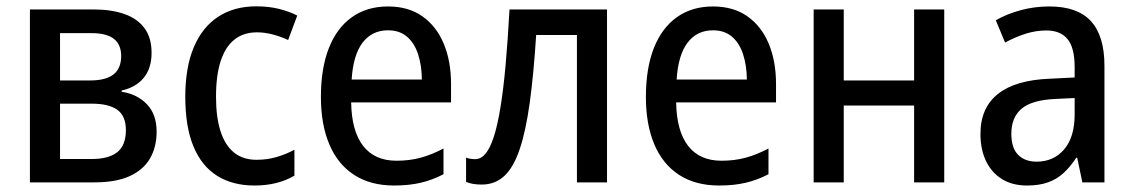

<svg xmlns="http://www.w3.org/2000/svg" viewBox="-20 -568 3531 598"><path d="M452.1 -403.3Q452.1 -355.5 427.7 -325.7Q403.3 -295.9 358.9 -286.1V-282.2Q407.2 -274.9 437.5 -243.4Q467.8 -211.9 467.8 -157.7Q467.8 -109.9 447 -74.2Q426.3 -38.6 383.5 -19.3Q340.8 0 274.4 0H73.2V-538.6H270.5Q326.7 -538.6 367.2 -524.4Q407.7 -510.3 429.9 -480.5Q452.1 -450.7 452.1 -403.3ZM372.1 -162.6Q372.1 -207 345.2 -226.1Q318.4 -245.1 266.6 -245.1H167V-72.8H266.6Q318.4 -72.8 345.2 -94Q372.1 -115.2 372.1 -162.6ZM357.4 -393.6Q357.4 -428.7 335 -446.8Q312.5 -464.8 264.6 -464.8H167V-317.4H260.7Q309.6 -317.4 333.5 -336.2Q357.4 -355 357.4 -393.6Z M772.5 9.8Q704.6 9.8 656.2 -20.5Q607.9 -50.8 582.5 -112.1Q557.1 -173.3 557.1 -266.1Q557.1 -358.4 583.7 -421.1Q610.4 -483.9 659.9 -516.1Q709.5 -548.3 778.3 -548.3Q816.9 -548.3 849.1 -540.3Q881.3 -532.2 905.8 -519.5L877.4 -443.4Q854.5 -454.1 829.3 -460.7Q804.2 -467.3 780.8 -467.3Q738.3 -467.3 710 -444.6Q681.6 -421.9 667.2 -377.4Q652.8 -333 652.8 -266.6Q652.8 -202.6 667 -158.9Q681.2 -115.2 709 -92.8Q736.8 -70.3 778.8 -70.3Q812 -70.3 841.3 -78.9Q870.6 -87.4 897 -101.6V-21Q871.6 -5.9 840.3 2Q809.1 9.8 772.5 9.8Z M1188.5 -547.9Q1252 -547.9 1295.7 -517.1Q1339.4 -486.3 1362.1 -431.9Q1384.8 -377.4 1384.8 -306.2V-249H1073.7Q1075.2 -159.7 1111.1 -113.5Q1147 -67.4 1214.8 -67.4Q1255.4 -67.4 1289.8 -76.7Q1324.2 -85.9 1361.3 -105.5V-25.4Q1326.7 -7.3 1290.3 1.2Q1253.9 9.8 1207.5 9.8Q1133.8 9.8 1082.8 -23.4Q1031.7 -56.6 1005.6 -118.7Q979.5 -180.7 979.5 -265.6Q979.5 -355.5 1004.4 -418.5Q1029.3 -481.4 1076.2 -514.6Q1123 -547.9 1188.5 -547.9ZM1188.5 -473.6Q1138.7 -473.6 1109.4 -435.3Q1080.1 -397 1075.2 -320.3H1293.9Q1293.5 -364.3 1282.2 -398.9Q1271 -433.6 1247.8 -453.6Q1224.6 -473.6 1188.5 -473.6Z M1870.6 0H1776.9V-459H1649.9Q1642.1 -336.4 1629.9 -248Q1617.7 -159.7 1598.6 -103.3Q1579.6 -46.9 1550.8 -20Q1522 6.8 1480.5 6.8Q1466.3 6.8 1454.1 4.9Q1441.9 2.9 1431.6 -1.5V-77.1Q1437.5 -74.7 1444.8 -73.5Q1452.1 -72.3 1460 -72.3Q1478 -72.3 1492.4 -89.6Q1506.8 -106.9 1518.3 -142.8Q1529.8 -178.7 1538.8 -234.1Q1547.9 -289.6 1554.7 -365.2Q1561.5 -440.9 1566.9 -538.6H1870.6Z M2200.7 -547.9Q2264.2 -547.9 2307.9 -517.1Q2351.6 -486.3 2374.3 -431.9Q2397 -377.4 2397 -306.2V-249H2085.9Q2087.4 -159.7 2123.3 -113.5Q2159.2 -67.4 2227.1 -67.4Q2267.6 -67.4 2302 -76.7Q2336.4 -85.9 2373.5 -105.5V-25.4Q2338.9 -7.3 2302.5 1.2Q2266.1 9.8 2219.7 9.8Q2146 9.8 2095 -23.4Q2043.9 -56.6 2017.8 -118.7Q1991.7 -180.7 1991.7 -265.6Q1991.7 -355.5 2016.6 -418.5Q2041.5 -481.4 2088.4 -514.6Q2135.3 -547.9 2200.7 -547.9ZM2200.7 -473.6Q2150.9 -473.6 2121.6 -435.3Q2092.3 -397 2087.4 -320.3H2306.2Q2305.7 -364.3 2294.4 -398.9Q2283.2 -433.6 2260 -453.6Q2236.8 -473.6 2200.7 -473.6Z M2607.9 -538.6V-317.4H2827.1V-538.6H2920.9V0H2827.1V-239.3H2607.9V0H2514.2V-538.6Z M3248.5 -547.9Q3335.9 -547.9 3377.9 -502Q3419.9 -456.1 3419.9 -362.8V0H3351.1L3335 -76.7H3332Q3313.5 -48.3 3292.5 -29.1Q3271.5 -9.8 3244.1 0Q3216.8 9.8 3178.7 9.8Q3132.8 9.8 3100.6 -10.3Q3068.4 -30.3 3051 -66.4Q3033.7 -102.5 3033.7 -150.9Q3033.7 -232.4 3088.4 -275.6Q3143.1 -318.8 3249.5 -322.8L3327.1 -326.7V-358.4Q3327.1 -419.4 3304.9 -446.3Q3282.7 -473.1 3238.8 -473.1Q3206.5 -473.1 3174.8 -463.1Q3143.1 -453.1 3110.4 -435.5L3081.5 -504.9Q3116.7 -524.9 3159.4 -536.4Q3202.1 -547.9 3248.5 -547.9ZM3327.1 -262.7 3266.1 -259.8Q3193.4 -256.3 3161.6 -229.2Q3129.9 -202.1 3129.9 -151.9Q3129.9 -106.9 3151.1 -85.7Q3172.4 -64.5 3208.5 -64.5Q3261.7 -64.5 3294.4 -102.8Q3327.1 -141.1 3327.1 -211.9Z"/></svg>

Font: Open Sans SemiCondensed Medium
Style: Regular
Weight: 500
Width: 4
Designer: Monotype Design Team
Foundry: Monotype Imaging Inc.
Version: Version 3.000